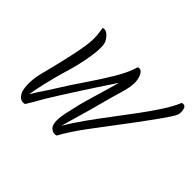

<svg xmlns="http://www.w3.org/2000/svg" viewBox="-121 -744 951 951"><g transform="rotate(45 354.5 -268.0)"><path d="M123 10Q100 10 86 -14Q79 -27 76.5 -43Q74 -59 74 -76Q74 -100 78 -123Q82 -146 86 -160Q89 -172 96 -199.5Q103 -227 111.5 -262.5Q120 -298 128 -335.5Q136 -373 141 -405.5Q146 -438 146 -458Q146 -482 143.5 -499Q141 -516 139 -530Q142 -532 149 -532Q165 -532 179.5 -515.5Q194 -499 198 -486Q202 -475 202 -454Q202 -423 195 -382Q188 -341 178.5 -303.5Q169 -266 162 -245Q156 -226 147.5 -193.5Q139 -161 131 -127Q123 -93 118.5 -69Q114 -45 116 -42Q122 -55 135 -75Q148 -95 162 -115.5Q176 -136 184 -150Q223 -213 267.5 -278Q312 -343 349 -404.5Q386 -466 400 -516Q415 -520 424 -511Q433 -502 437.5 -488.5Q442 -475 443 -465Q443 -462 443.5 -458.5Q444 -455 444 -452Q444 -419 430 -373Q416 -327 395 -248Q391 -231 382.5 -201Q374 -171 364.5 -138.5Q355 -106 347.5 -79.5Q340 -53 337 -42Q364 -89 401.5 -141.5Q439 -194 480 -248Q521 -302 560 -354.5Q599 -407 630.5 -455.5Q662 -504 679 -545Q682 -546 688 -546Q700 -546 704.5 -535.5Q709 -525 709 -512Q709 -499 706 -490Q702 -480 688 -458.5Q674 -437 656 -412Q638 -387 620.5 -363Q603 -339 592 -324Q510 -215 448.5 -133.5Q387 -52 355 8Q352 9 349 9.5Q346 10 343 10Q332 10 322 3.5Q312 -3 307 -14Q302 -29 302 -46Q302 -71 309.5 -105Q317 -139 327 -181Q339 -226 357 -285.5Q375 -345 388 -394Q381 -385 376 -376Q356 -346 330 -306.5Q304 -267 277 -225Q250 -183 226.5 -146Q203 -109 187 -82.5Q171 -56 167 -48Q157 -29 147.5 -14.5Q138 0 134 8Q131 9 128.5 9.5Q126 10 123 10Z"/></g></svg>

Font: Birthstone
Style: Regular
Weight: 400
Designer: Robert E. Leuschke
Foundry: Robert E. Leuschke
Version: Version 1.013; ttfautohint (v1.8.3)